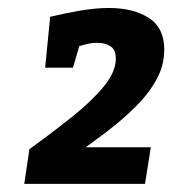

<svg xmlns="http://www.w3.org/2000/svg" viewBox="-20 -804 430 479"><path d="M40.5 -345.3 53.4 -431.8Q111.7 -474.1 160.6 -513.2Q209.6 -552.3 239.2 -588.6Q268.9 -624.9 268.9 -657.8Q268.9 -680.1 255.6 -688.6Q242.4 -697.2 222.8 -697.2Q209.7 -697.2 194.9 -693.7Q180.1 -690.2 165.7 -684.6L182.4 -704.9L162 -635.1H92.7L105.1 -762.1Q142.2 -771.1 180.6 -777.6Q219 -784.1 251.8 -784.1Q312.8 -784.1 351.3 -759.3Q389.8 -734.5 389.8 -680.5Q389.8 -640 369.6 -604.1Q349.3 -568.2 317 -536.5Q284.7 -504.8 247 -476Q209.2 -447.3 173.9 -422.4L174.3 -436.6H356.3L341.7 -345.3Z"/></svg>

Font: Bitter Thin
Style: Italic
Weight: 100
Italic angle: -9°
Designer: Sol Matas, and Bitter project Authors
Foundry: Sol Matas
Version: Version 2.002